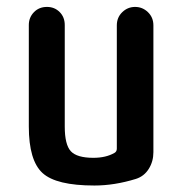

<svg xmlns="http://www.w3.org/2000/svg" viewBox="-20 -540 540 569"><path d="M259.8 9.8Q146.5 9.8 106 -27.3Q65.4 -64.5 65.4 -165V-465.8Q65.4 -488.3 80.6 -503.9Q95.7 -519.5 119.1 -519.5Q141.6 -519.5 156.7 -504.4Q171.9 -489.3 171.9 -465.8V-165Q171.9 -111.3 189.9 -91.8Q208 -72.3 256.8 -72.3Q293.9 -72.3 319.3 -86.9Q326.2 -90.8 326.2 -99.6V-464.8Q326.2 -488.3 342.3 -503.9Q358.4 -519.5 380.4 -519.5Q402.3 -519.5 418.5 -503.9Q434.6 -488.3 434.6 -464.8V-88.9Q434.6 -61.5 420.9 -39.6Q407.2 -17.6 382.8 -9.8Q319.3 9.8 259.8 9.8Z"/></svg>

Font: Rounded Mgen+ 1mn medium
Style: Regular
Weight: 500
Designer: [Source Han Sans]
Ryoko NISHIZUKA  (kana & ideographs); Paul D. Hunt (Latin, Greek & Cyrillic); Wenlong ZHANG  (bopomofo
Version: Version 1.059.20150602